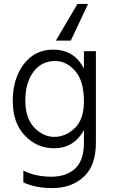

<svg xmlns="http://www.w3.org/2000/svg" viewBox="-20 -768 579 979"><path d="M429 -748H375L265 -561H341ZM257 -70C219.7 -70 185.7 -85.8 155 -117.5C124.3 -149.2 109 -195.3 109 -256C109 -315.3 122.7 -363.7 150 -401C177.3 -438.3 214.7 -457 262 -457C299.3 -457 333 -440.2 363 -406.5C393 -372.8 408 -321 408 -251C408 -189.7 392.3 -144.2 361 -114.5C329.7 -84.8 295 -70 257 -70ZM408 -507V-418C375.3 -482.7 322.7 -515 250 -515C188.7 -515 139.2 -490.3 101.5 -441C63.8 -391.7 45 -329 45 -253C45 -179 65.5 -120.3 106.5 -77C147.5 -33.7 197.3 -12 256 -12C323.3 -12 374 -43 408 -105V-39C408 20.3 393 63.8 363 91.5C333 119.2 292.7 133 242 133C188 133 140.3 122.7 99 102V162C139.7 181.3 189 191 247 191C312.3 191 365.7 171.8 407 133.5C448.3 95.2 469 37.7 469 -39V-507Z"/></svg>

Font: Hind Light
Style: Regular
Weight: 300
Designer: Manushi Parikh, Satya Rajpurohit
Foundry: Indian Type Foundry
Version: Version 1.201;PS 1.0;hotconv 1.0.78;makeotf.lib2.5.61930; tt